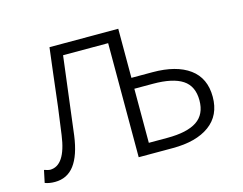

<svg xmlns="http://www.w3.org/2000/svg" viewBox="-80 -650 989 782"><g transform="rotate(-15 415.0 -259.0)"><path d="M21 2 32 -50Q50 -44 56 -44Q121 -44 138 -168Q153 -270 170 -421L183 -527H473V-320H562Q662 -320 717.5 -279.5Q773 -239 773 -160Q773 -82 717 -41Q661 0 562 0H418V-481H228L187 -153Q176 -72 145.5 -31.5Q115 9 63 9Q39 9 21 2ZM717 -160Q717 -220 676 -247Q635 -274 551 -274H473V-46H551Q635 -46 676 -73.5Q717 -101 717 -160Z"/></g></svg>

Font: Nebula Sans Light
Style: Regular
Weight: 300
Designer: Paul D. Hunt for Adobe (as Source Sans)
Foundry: Nebula Entertainment & Broadcasting LLC
Version: Version 1.010